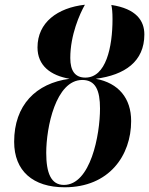

<svg xmlns="http://www.w3.org/2000/svg" viewBox="-20 -784 632 814"><path d="M254 10C443 10 536 -125 536 -271C536 -367 483 -432 386 -450C509 -466 592 -523 592 -638C592 -696 558 -747 452 -763C455 -750 457 -733 457 -703C457 -583 429 -455 342 -455C298 -455 278 -484 278 -538C278 -636 318 -725 340 -764C224 -751 139 -689 139 -583C139 -506 194 -464 275 -450C132 -431 40 -338 40 -183C40 -59 120 10 254 10ZM251 0C196 0 176 -51 176 -136C176 -243 216 -445 329 -445C385 -445 404 -401 404 -324C404 -212 364 0 251 0Z"/></svg>

Font: Noto Serif Display Condensed
Style: Bold Italic
Weight: 700
Width: 3
Italic angle: -12°
Designer: Monotype Design Team
Foundry: Monotype Imaging Inc.
Version: Version 2.009